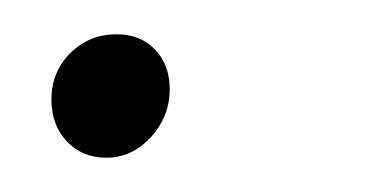

<svg xmlns="http://www.w3.org/2000/svg" viewBox="-20 -84 222 112"><path d="M79 -32Q79 -16 68 -4Q57 8 42 8Q28 8 19 -1.5Q10 -11 10 -26Q10 -42 21 -53Q32 -64 48 -64Q62 -64 70.5 -55Q79 -46 79 -32Z"/></svg>

Font: TypoPRO Montserrat
Style: Italic
Weight: 275
Italic angle: -11.3°
Designer: Julieta Ulanovsky
Foundry: Julieta Ulanovsky
Version: Version 6.001